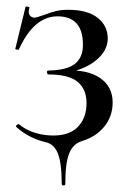

<svg xmlns="http://www.w3.org/2000/svg" viewBox="-20 -429 400 588"><path d="M118 6Q68 -6 30 -40L29 -42Q29 -45 33 -47.5Q37 -50 39 -48Q59 -31 86.5 -22.5Q114 -14 143 -14Q194 -14 219.5 -41.5Q245 -69 245 -113Q245 -156 217.5 -178.5Q190 -201 128 -201Q125 -201 124 -207Q123 -213 128 -213Q185 -214 209.5 -233.5Q234 -253 234 -292Q234 -379 156 -379Q84 -379 38 -278Q37 -276 31.5 -277Q26 -278 27 -280L58 -407Q58 -409 62 -409Q65 -409 68 -407.5Q71 -406 70 -405Q68 -397 68 -394Q68 -384 73.5 -379.5Q79 -375 85 -375Q92 -375 114 -383Q135 -391 151 -395Q167 -399 189 -399Q248 -399 279 -374.5Q310 -350 310 -311Q310 -273 272.5 -243Q235 -213 174 -205L176 -213Q247 -217 286 -190.5Q325 -164 325 -115Q325 -73 299.5 -41.5Q274 -10 231 3Q204 11 192 40.5Q180 70 180 134Q180 139 174.5 139Q169 139 169 134Q169 70 157 40.5Q145 11 118 6Z"/></svg>

Font: Cormorant Infant Medium
Style: Regular
Weight: 500
Designer: Christian Thalmann (Catharsis Fonts)
Foundry: Catharsis Fonts
Version: Version 4.000